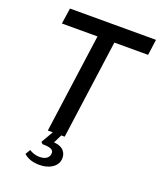

<svg xmlns="http://www.w3.org/2000/svg" viewBox="-170 -847 973 1166"><g transform="rotate(20 316.5 -264.0)"><path d="M292 -640 204 0H236L191 78L202 89C258 89 277 101 273 126C271 152 248 168 210 168C183 168 162 159 144 148L125 180C150 203 185 214 227 214C285 214 337 187 344 138C349 101 331 59 264 55L291 0H313L401 -640H619L633 -742H77L62 -640Z"/></g></svg>

Font: Cheyenne Sans Medium
Style: Italic
Weight: 500
Italic angle: -8.13011°
Designer: The Public Sans project authors (U.S. Web Design System), Libre Franklin designed by Pablo Impallari and Rodrigo Fuenzal
Foundry: The Cheyenne Sans Project Authors
Version: Version 2.007